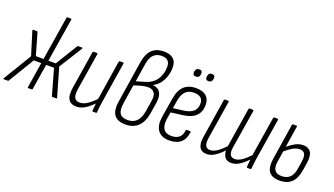

<svg xmlns="http://www.w3.org/2000/svg" viewBox="-78 -1162 2851 1640"><g transform="rotate(20 1347.5 -341.5)"><path d="M-12 0Q-14 0 -15 -2.5Q-16 -5 -14 -8L141 -264L76 -475Q75 -478 76.5 -480.5Q78 -483 80 -483H115Q120 -483 122 -478L179 -279H249L313 -677Q314 -683 320 -683H351Q358 -683 357 -677L293 -279H360L482 -478Q484 -483 490 -483H526Q530 -483 530.5 -480.5Q531 -478 529 -475L397 -264L471 -8Q473 -5 471.5 -2.5Q470 0 467 0H431Q425 0 425 -4L359 -239H287L250 -6Q249 0 243 0H211Q205 0 206 -6L243 -239H175L33 -4Q31 0 27 0Z M649 8Q600 8 578 -26Q556 -60 568 -135L622 -475Q624 -483 630 -483H660Q668 -483 667 -475L613 -137Q605 -84 617.5 -59Q630 -34 665 -34Q700 -34 736.5 -59Q773 -84 815 -129L810 -85Q772 -45 732.5 -18.5Q693 8 649 8ZM799 0Q793 0 793 -6Q794 -28 797 -53.5Q800 -79 803 -99V-110L860 -475Q862 -483 868 -483H898Q906 -483 904 -475L847 -115Q842 -84 838.5 -56.5Q835 -29 834 -6Q834 0 827 0Z M1097 8Q1023 8 993 -33.5Q963 -75 977 -161L1036 -537Q1049 -616 1088.5 -653.5Q1128 -691 1196 -691Q1252 -691 1281.5 -665Q1311 -639 1311 -587Q1311 -522 1282 -467.5Q1253 -413 1204 -390V-389Q1252 -385 1272 -351Q1292 -317 1283 -258L1267 -157Q1254 -76 1211.5 -34Q1169 8 1097 8ZM1101 -34Q1203 -34 1223 -159L1239 -261Q1247 -310 1228.5 -334Q1210 -358 1170 -358Q1147 -358 1115.5 -350Q1084 -342 1047 -329L1021 -162Q1010 -94 1029.5 -64Q1049 -34 1101 -34ZM1054 -369 1126 -390Q1195 -409 1230 -458Q1265 -507 1265 -578Q1265 -649 1189 -649Q1145 -649 1117.5 -622Q1090 -595 1081 -541Z M1494 8Q1423 8 1390.5 -35.5Q1358 -79 1370 -159L1398 -331Q1410 -413 1450.5 -452Q1491 -491 1561 -491Q1620 -491 1652.5 -463.5Q1685 -436 1685 -384Q1685 -320 1647.5 -282.5Q1610 -245 1533 -235L1425 -221L1414 -157Q1406 -97 1427 -65.5Q1448 -34 1498 -34Q1544 -34 1569 -55.5Q1594 -77 1599 -121Q1600 -128 1606 -128H1637Q1643 -128 1643 -121Q1636 -57 1598.5 -24.5Q1561 8 1494 8ZM1431 -262 1526 -274Q1585 -283 1612 -308Q1639 -333 1639 -380Q1639 -414 1617.5 -431Q1596 -448 1557 -448Q1508 -448 1480 -419.5Q1452 -391 1442 -331ZM1638 -582Q1623 -582 1616 -590Q1609 -598 1611 -613L1612 -620Q1616 -651 1645 -651Q1661 -651 1668 -642.5Q1675 -634 1673 -620L1672 -613Q1667 -582 1638 -582ZM1523 -582Q1508 -582 1501 -590Q1494 -598 1495 -613L1496 -620Q1501 -651 1530 -651Q1547 -651 1553 -642.5Q1559 -634 1558 -620L1557 -613Q1553 -582 1523 -582Z M1834 8Q1788 8 1769 -25Q1750 -58 1760 -119L1816 -475Q1817 -483 1823 -483H1855Q1862 -483 1860 -475L1804 -123Q1798 -79 1809 -56.5Q1820 -34 1851 -34Q1879 -34 1910.5 -54Q1942 -74 1983 -117L2040 -475Q2041 -483 2047 -483H2079Q2085 -483 2085 -475L2028 -123Q2021 -80 2032.5 -57Q2044 -34 2075 -34Q2103 -34 2134.5 -54Q2166 -74 2207 -117L2264 -475Q2266 -483 2271 -483H2303Q2309 -483 2309 -475L2251 -115Q2246 -83 2243 -56.5Q2240 -30 2238 -8Q2238 0 2231 0H2202Q2197 0 2197 -6Q2198 -23 2199.5 -41Q2201 -59 2203 -76Q2162 -33 2127.5 -12.5Q2093 8 2058 8Q2021 8 2001.5 -14.5Q1982 -37 1981 -78Q1940 -35 1905 -13.5Q1870 8 1834 8Z M2498 8Q2428 8 2400 -30Q2372 -68 2384 -148L2435 -475Q2437 -483 2443 -483H2475Q2482 -483 2480 -475L2428 -141Q2419 -88 2437 -61Q2455 -34 2500 -34Q2548 -34 2575.5 -60.5Q2603 -87 2611 -142L2622 -211Q2629 -262 2615.5 -282.5Q2602 -303 2571 -303Q2537 -303 2502.5 -281.5Q2468 -260 2434 -229L2441 -274Q2476 -305 2512.5 -325.5Q2549 -346 2589 -346Q2634 -346 2656 -314.5Q2678 -283 2667 -212L2656 -143Q2644 -66 2604.5 -29Q2565 8 2498 8Z"/></g></svg>

Font: Sofia Sans Condensed Light
Style: Italic
Weight: 300
Italic angle: -9°
Version: Version 4.100